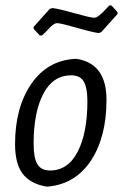

<svg xmlns="http://www.w3.org/2000/svg" viewBox="-20 -685 457 714"><path d="M394 -665 417 -640V-633L357 -566L348 -562Q327 -564 266 -581.5Q205 -599 192 -599Q187 -599 180.5 -595Q174 -591 169 -586Q164 -581 153.5 -570Q143 -559 136 -553H128L105 -578V-585L165 -652L175 -655Q196 -653 256.5 -636Q317 -619 330 -619Q334 -619 338.5 -621Q343 -623 349.5 -628Q356 -633 360 -637Q364 -641 373 -650.5Q382 -660 387 -665ZM258 -466H266Q376 -448 376 -314Q376 -175 318 -87.5Q260 0 157 9L148 8Q91 -3 63.5 -40Q36 -77 36 -149Q36 -285 96 -372.5Q156 -460 258 -466ZM245 -405Q177 -405 141 -336Q105 -267 105 -150Q105 -98 119 -74.5Q133 -51 166 -51Q233 -51 269 -121Q305 -191 305 -309Q305 -360 291 -382.5Q277 -405 245 -405Z"/></svg>

Font: Alegreya Sans
Style: Italic
Weight: 400
Italic angle: -7°
Designer: Juan Pablo del Peral
Foundry: Huerta Tipografica
Version: Version 2.007